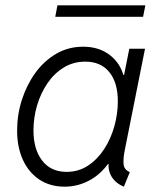

<svg xmlns="http://www.w3.org/2000/svg" viewBox="-20 -700 600 728"><path d="M225.1 7.8Q169.9 7.8 129.4 -19Q88.9 -45.9 66.9 -93.8Q44.9 -141.6 44.9 -205.1Q44.9 -265.1 63 -321.5Q81.1 -377.9 114 -423.6Q147 -469.2 193.1 -496.1Q239.3 -522.9 295.4 -522.9Q355.5 -522.9 396.5 -491.2Q437.5 -459.5 449.7 -408.2L428.2 -416H476.1L447.3 -399.9L470.2 -515.1H529.8L453.1 -130.9Q446.8 -99.6 448.5 -78.1Q450.2 -56.6 472.2 -47.4L449.7 7.8Q428.2 -1 414.3 -15.6Q400.4 -30.3 394.8 -49.1Q389.2 -67.9 393.1 -89.8L413.1 -78.1H369.1L406.7 -104Q373 -47.4 325.9 -19.8Q278.8 7.8 225.1 7.8ZM232.4 -48.3Q277.8 -48.3 313.7 -72Q349.6 -95.7 375 -134.8Q400.4 -173.8 413.6 -221.2Q426.8 -268.6 426.8 -315.4Q426.8 -387.2 394.3 -426.8Q361.8 -466.3 303.7 -466.3Q258.3 -466.3 221.9 -444.1Q185.5 -421.9 159.9 -384.3Q134.3 -346.7 120.6 -300.3Q106.9 -253.9 106.9 -205.6Q106.9 -133.8 139.9 -91.1Q172.9 -48.3 232.4 -48.3ZM189.5 -636.2 197.8 -679.7H531.2L522.5 -636.2Z"/></svg>

Font: Reddit Sans Light
Style: Italic
Weight: 300
Italic angle: -11.25°
Designer: Stephen Hutchings
Version: Version 1.013